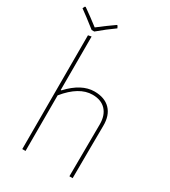

<svg xmlns="http://www.w3.org/2000/svg" viewBox="-199 -921 904 1020"><g transform="rotate(30 253.0 -411.0)"><path d="M215 -822 222 -808Q175 -775 124 -732H108Q42 -784 8 -808L15 -822H20Q66 -790 115 -752Q164 -790 210 -822ZM285 -457Q348 -457 382.5 -421.5Q417 -386 416 -321L415 -194L414 0H394L396 -320Q396 -375 367 -406Q338 -437 285 -437Q203 -437 125 -341V0H105V-698L125 -702V-374H129Q206 -457 285 -457Z"/></g></svg>

Font: Alegreya Sans Thin
Style: Regular
Weight: 100
Designer: Juan Pablo del Peral
Foundry: Huerta Tipografica
Version: Version 2.007